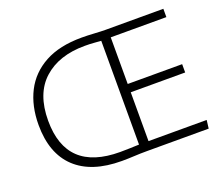

<svg xmlns="http://www.w3.org/2000/svg" viewBox="-119 -888 1225 1064"><g transform="rotate(-20 493.5 -355.5)"><path d="M606 -49H949L943 0H580Q539 0 502.5 2Q466 4 430 4Q252 4 158 -84.5Q64 -173 64 -341Q64 -453 107 -537Q150 -621 236.5 -668Q323 -715 453 -715Q487 -715 528 -712.5Q569 -710 592 -710H934V-661H606V-386H927V-337H606ZM550 -49V-661Q531 -662 509 -664Q487 -666 454 -666Q301 -666 211.5 -585Q122 -504 122 -345Q122 -46 438 -46Q465 -46 494 -47Q523 -48 550 -49Z"/></g></svg>

Font: Livvic Light
Style: Regular
Weight: 300
Designer: Jacques Le Bailly, Baron von Fonthausen
Version: Version 1.001; ttfautohint (v1.8.2)